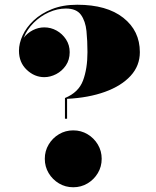

<svg xmlns="http://www.w3.org/2000/svg" viewBox="-20 -780 659 810"><path d="M254 -366.5Q311.5 -390 330.2 -440.2Q349 -490.5 349 -560Q349 -607 344.8 -649Q340.5 -691 321.5 -717.5Q302.5 -744 258 -744Q222 -744 186.2 -728Q150.5 -712 122.2 -684Q94 -656 80 -620.5Q95 -640.5 118.2 -652.5Q141.5 -664.5 167 -664.5Q194.5 -664.5 218.8 -651Q243 -637.5 258.5 -613.8Q274 -590 274 -560Q274 -527.5 257.8 -503.8Q241.5 -480 216.8 -467.2Q192 -454.5 167 -454.5Q125.5 -454.5 92.8 -485.5Q60 -516.5 60 -566Q60 -597 75.5 -630.8Q91 -664.5 122 -693.8Q153 -723 199 -741.5Q245 -760 306 -760Q430.5 -760 500.2 -705Q570 -650 570 -560Q570 -502.5 531 -460Q492 -417.5 422.8 -392.5Q353.5 -367.5 263 -363V-279H254ZM169 -110Q169 -143 185.2 -170.2Q201.5 -197.5 228.8 -213.8Q256 -230 289 -230Q322 -230 349.2 -213.8Q376.5 -197.5 392.8 -170.2Q409 -143 409 -110Q409 -77 392.8 -49.8Q376.5 -22.5 349.2 -6.2Q322 10 289 10Q256 10 228.8 -6.2Q201.5 -22.5 185.2 -49.8Q169 -77 169 -110Z"/></svg>

Font: Bodoni* 24pt Fatface
Style: Regular
Weight: 900
Version: Version 2.3